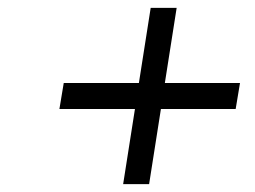

<svg xmlns="http://www.w3.org/2000/svg" viewBox="-20 -600 649 488"><path d="M579 -323H389L359 -132H293L323 -323H131L142 -389H333L363 -580H429L399 -389H590Z"/></svg>

Font: Exo
Style: Italic
Weight: 400
Italic angle: -9°
Designer: Natanael Gama
Foundry: Natanael Gama
Version: Version 1.500; ttfautohint (v1.6)